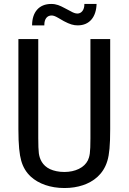

<svg xmlns="http://www.w3.org/2000/svg" viewBox="-20 -924 642 958"><path d="M140.1 -797.4H201.2V-800.3C201.2 -829.6 215.3 -846.7 237.3 -846.7C246.1 -846.7 254.9 -843.8 271 -834.5L298.8 -818.4C328.6 -802.7 346.7 -797.4 367.7 -797.4C427.7 -797.4 460 -840.3 461.9 -904.3H400.9V-901.4C400.9 -874.5 386.2 -856.4 366.2 -856.4C356.4 -856.4 345.2 -860.4 331.1 -868.7L303.2 -883.3C278.3 -896.5 261.7 -904.3 235.4 -904.3C174.8 -904.3 140.1 -863.3 140.1 -797.4ZM301.8 14.2C335.4 14.2 366.2 9.3 394 0C444.8 -17.1 495.1 -52.7 515.6 -121.1C525.4 -153.3 529.8 -198.2 529.8 -279.8V-729H431.2V-233.9C431.2 -198.7 430.2 -173.8 428.2 -158.7C426.3 -144 422.4 -131.8 418.5 -124C400.4 -87.4 355.5 -65.9 300.8 -65.9C273.4 -65.9 248.5 -71.3 229.5 -80.1C190.9 -98.1 177.7 -131.3 173.8 -159.2C171.9 -174.3 170.9 -199.2 170.9 -234.9V-729H71.8V-279.8C71.8 -199.7 77.1 -152.8 85.9 -122.1C94.7 -90.8 110.4 -64 133.8 -42.5C172.4 -7.3 231 14.2 301.8 14.2Z"/></svg>

Font: Hack
Style: Regular
Weight: 400
Monospace: yes
Designer: Christopher Simpkins
Foundry: Christopher Simpkins
Version: Version 2.010